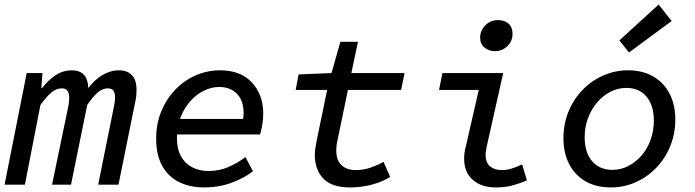

<svg xmlns="http://www.w3.org/2000/svg" viewBox="-25 -809 3045 841"><path d="M-5 0 92 -489H161L156 -423H159Q186 -458 218.5 -479.5Q251 -501 290 -501Q324 -501 342.5 -481.5Q361 -462 362 -419L350 -408Q386 -458 422.5 -479.5Q459 -501 496 -501Q532 -501 552.5 -480Q573 -459 573 -415Q573 -402 572 -390Q571 -378 567 -361L494 0H405L475 -347Q477 -358 478 -366Q479 -374 479 -381Q479 -403 471 -412.5Q463 -422 448 -422Q424 -422 402.5 -403.5Q381 -385 357 -349L286 0H203L275 -347Q277 -358 277.5 -366Q278 -374 278 -381Q278 -403 269.5 -412.5Q261 -422 247 -422Q221 -422 199.5 -403.5Q178 -385 152 -349L84 0Z M869 12Q806 12 758.5 -12Q711 -36 685 -83.5Q659 -131 659 -201Q659 -267 681.5 -321.5Q704 -376 743 -416.5Q782 -457 832.5 -479Q883 -501 939 -501Q1029 -501 1078.5 -447.5Q1128 -394 1128 -312Q1128 -285 1123 -258Q1118 -231 1114 -220H729L740 -288H1070L1036 -271Q1039 -282 1040.5 -293Q1042 -304 1042 -315Q1042 -368 1013 -398Q984 -428 935 -428Q902 -428 869.5 -412.5Q837 -397 810.5 -368Q784 -339 767 -298Q750 -257 750 -205Q750 -157 767.5 -125Q785 -93 816.5 -76.5Q848 -60 889 -60Q935 -60 975.5 -77.5Q1016 -95 1050 -121L1083 -59Q1045 -29 989.5 -8.5Q934 12 869 12Z M1508 12Q1428 12 1391 -27Q1354 -66 1354 -130Q1354 -146 1356.5 -161Q1359 -176 1362 -193L1408 -415H1270L1283 -483L1427 -489L1466 -626H1543L1514 -489H1747L1732 -415H1499L1453 -193Q1450 -180 1449 -170Q1448 -160 1448 -150Q1448 -106 1471.5 -85Q1495 -64 1533 -64Q1568 -64 1599 -75Q1630 -86 1655 -100L1684 -34Q1653 -14 1606.5 -1Q1560 12 1508 12Z M2146 12Q2084 12 2046 -21Q2008 -54 2008 -115Q2008 -128 2010 -142Q2012 -156 2016 -170L2072 -415H1898L1913 -489H2179L2106 -163Q2105 -155 2103.5 -147.5Q2102 -140 2102 -133Q2102 -96 2122 -80Q2142 -64 2173 -64Q2195 -64 2216 -70.5Q2237 -77 2262 -89L2283 -19Q2251 -5 2219 3.5Q2187 12 2146 12ZM2143 -585Q2117 -585 2097.5 -600.5Q2078 -616 2078 -645Q2078 -665 2088.5 -682.5Q2099 -700 2116.5 -710.5Q2134 -721 2155 -721Q2185 -721 2202.5 -705.5Q2220 -690 2220 -661Q2220 -629 2197.5 -607Q2175 -585 2143 -585Z M2651 12Q2586 12 2539.5 -15Q2493 -42 2468 -90.5Q2443 -139 2443 -203Q2443 -268 2466 -322.5Q2489 -377 2528.5 -417Q2568 -457 2619 -479Q2670 -501 2725 -501Q2790 -501 2836.5 -474Q2883 -447 2908 -398.5Q2933 -350 2933 -286Q2933 -222 2910 -167Q2887 -112 2847.5 -72Q2808 -32 2757.5 -10Q2707 12 2651 12ZM2658 -65Q2694 -65 2726.5 -81.5Q2759 -98 2784.5 -127Q2810 -156 2824.5 -196Q2839 -236 2839 -281Q2839 -347 2807 -385.5Q2775 -424 2718 -424Q2683 -424 2650 -407.5Q2617 -391 2591.5 -361.5Q2566 -332 2551 -292.5Q2536 -253 2536 -208Q2536 -141 2568.5 -103Q2601 -65 2658 -65ZM2730 -579 2688 -632 2860 -789 2917 -717Z"/></svg>

Font: Source Code Pro ExtraLight Medium
Style: Italic
Weight: 500
Italic angle: -11°
Monospace: yes
Version: Version 1.016;hotconv 1.0.116;makeotfexe 2.5.65601